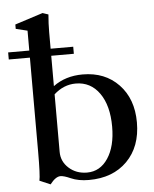

<svg xmlns="http://www.w3.org/2000/svg" viewBox="-68 -771 665 831"><g transform="rotate(-5 264.5 -355.0)"><path d="M118.2 15.6 71.3 -4.4Q76.7 -26.4 76.7 -130.9V-538.6H-15.1V-569.3H76.7V-655.8L26.4 -668V-687L147.9 -726.1L172.9 -717.8Q169.4 -678.7 169.4 -641.1V-569.3H267.6V-538.6H169.4V-406.7Q222.7 -446.3 297.4 -446.3Q394.5 -446.3 454.1 -383.8Q513.7 -321.3 513.7 -219.2Q513.7 -113.8 451.7 -51.3Q389.6 11.2 285.2 11.2Q239.7 11.2 207 -3.4Q178.7 -16.1 163.6 -16.1Q142.6 -16.1 118.2 15.6ZM169.4 -121.1Q169.4 -79.1 201.4 -50.3Q233.4 -21.5 280.3 -21.5Q336.9 -21.5 371.1 -73Q405.3 -124.5 405.3 -210Q405.3 -301.8 367.2 -355.7Q329.1 -409.7 264.2 -409.7Q211.9 -409.7 169.4 -371.1Z"/></g></svg>

Font: Elstob Medium
Style: Regular
Weight: 500
Designer: Peter S. Baker
Version: Version 1.015